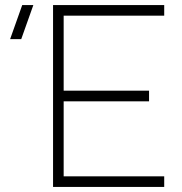

<svg xmlns="http://www.w3.org/2000/svg" viewBox="-20 -740 720 760"><path d="M190 0V-720H630V-678H232V-381H570V-339H232V-42H630V0ZM64 -585H20L68 -720H112Z"/></svg>

Font: Manrope
Style: Regular
Weight: 400
Designer: Mikhail Sharanda
Foundry: Mikhail Sharanda
Version: Version 4.503